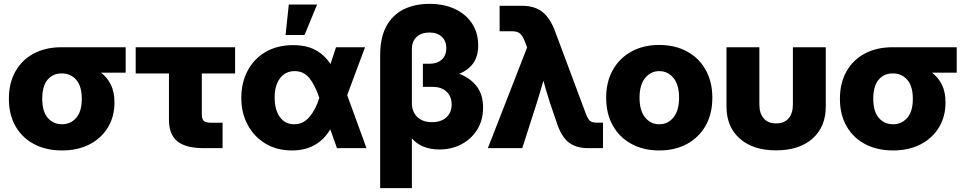

<svg xmlns="http://www.w3.org/2000/svg" viewBox="-20 -757 4929 981"><path d="M296.9 11.7Q215.8 11.7 154.8 -20.3Q93.8 -52.2 59.6 -111.6Q25.4 -170.9 25.4 -252Q25.4 -333 58.8 -392.1Q92.3 -451.2 152.6 -483.4Q212.9 -515.6 293.9 -515.6H622.1V-385.7H496.1Q527.8 -361.8 546.4 -324.5Q564.9 -287.1 564.9 -233.4Q564.9 -161.6 531.5 -106.2Q498 -50.8 437.7 -19.5Q377.4 11.7 296.9 11.7ZM296.9 -381.8H293.9Q250 -381.8 222.9 -349.4Q195.8 -316.9 195.8 -252Q195.8 -187.5 224.1 -154.8Q252.4 -122.1 296.9 -122.1Q340.8 -122.1 369.4 -154.8Q397.9 -187.5 397.9 -252Q397.9 -316.9 369.4 -349.4Q340.8 -381.8 296.9 -381.8Z M1022.5 0Q929.2 0 886.2 -34.9Q843.3 -69.8 843.3 -145V-381.8H673.3V-515.6H1181.2V-381.8H1011.2V-173.3Q1011.2 -148.4 1021.2 -139.2Q1031.2 -129.9 1059.1 -129.9H1117.2V0Z M1472.2 11.7Q1394.5 11.7 1336.2 -23.4Q1277.8 -58.6 1245.4 -119.4Q1212.9 -180.2 1212.9 -256.8Q1212.9 -334.5 1245.1 -395.5Q1277.3 -456.5 1336.9 -491.5Q1396.5 -526.4 1478 -526.4Q1545.9 -526.4 1592.3 -501.2Q1638.7 -476.1 1668.5 -429.7L1696.8 -515.6H1845.2L1753.9 -271L1852.5 0H1701.7L1667.5 -96.2Q1603 11.7 1472.2 11.7ZM1611.3 -256.8 1610.8 -258.8Q1589.4 -322.8 1560.5 -358.2Q1531.7 -393.6 1485.8 -393.6Q1438 -393.6 1410.6 -357.2Q1383.3 -320.8 1383.3 -259.3Q1383.3 -196.3 1409.9 -159.2Q1436.5 -122.1 1482.9 -122.1Q1529.3 -122.1 1561 -159.4Q1592.8 -196.8 1611.3 -255.9ZM1439 -578.1 1455.6 -733.9H1600.1L1536.1 -578.1Z M1922.4 204.1V-475.1Q1922.4 -565.4 1954.3 -623.5Q1986.3 -681.6 2043 -709.5Q2099.6 -737.3 2173.8 -737.3Q2249.5 -737.3 2305.7 -710.4Q2361.8 -683.6 2392.6 -636Q2423.3 -588.4 2423.3 -525.4Q2423.3 -470.7 2398.7 -435.1Q2374 -399.4 2326.2 -379.9Q2382.3 -358.9 2415.3 -316.4Q2448.2 -273.9 2448.2 -207.5Q2448.2 -143.1 2418.5 -95Q2388.7 -46.9 2337.9 -20Q2287.1 6.8 2225.1 6.8Q2179.2 6.8 2143.3 -8.1Q2107.4 -22.9 2084.5 -50.3V204.1ZM2186.5 -132.8Q2233.4 -132.8 2260.5 -157.2Q2287.6 -181.6 2287.6 -223.6Q2287.6 -264.2 2261.7 -288.6Q2235.8 -313 2191.4 -313H2140.6V-431.2H2173.8Q2213.9 -431.2 2237.1 -452.4Q2260.3 -473.6 2260.3 -511.2Q2260.3 -547.9 2237.1 -569.3Q2213.9 -590.8 2174.3 -590.8Q2132.8 -590.8 2108.6 -568.1Q2084.5 -545.4 2084.5 -506.8V-230Q2084.5 -186.5 2111.8 -159.7Q2139.2 -132.8 2186.5 -132.8Z M2472.7 0 2673.3 -514.6 2661.1 -545.9Q2650.4 -574.2 2637 -585.7Q2623.5 -597.2 2598.6 -597.2H2532.7V-727.5H2646Q2710.4 -727.5 2750.5 -696.8Q2790.5 -666 2816.4 -596.2L2971.2 -181.6Q2981.4 -153.8 2991.7 -142.1Q3002 -130.4 3028.3 -130.4H3061V0H2986.8Q2921.9 0 2884.5 -30.3Q2847.2 -60.5 2824.2 -131.3L2788.1 -237.3Q2779.8 -264.2 2771.7 -291Q2763.7 -317.9 2756.3 -344.7Q2748.5 -317.9 2740.7 -291Q2732.9 -264.2 2724.6 -237.3L2648.4 0Z M3348.6 11.7Q3267.6 11.7 3206.5 -21.5Q3145.5 -54.7 3111.3 -115.2Q3077.1 -175.8 3077.1 -257.8Q3077.1 -338.9 3111.3 -399.7Q3145.5 -460.4 3206.5 -493.9Q3267.6 -527.3 3348.6 -527.3Q3429.2 -527.3 3490.5 -493.9Q3551.8 -460.4 3585.7 -399.7Q3619.6 -338.9 3619.6 -257.8Q3619.6 -175.8 3585.7 -115.5Q3551.8 -55.2 3490.5 -21.7Q3429.2 11.7 3348.6 11.7ZM3348.6 -122.1Q3392.6 -122.1 3421.1 -157.2Q3449.7 -192.4 3449.7 -257.8Q3449.7 -323.2 3421.1 -358.4Q3392.6 -393.6 3348.6 -393.6Q3304.7 -393.6 3276.1 -358.4Q3247.6 -323.2 3247.6 -257.8Q3247.6 -192.4 3275.9 -157.2Q3304.2 -122.1 3348.6 -122.1Z M3945.3 11.2Q3827.1 11.2 3759.5 -49.1Q3691.9 -109.4 3691.9 -212.4V-515.6H3859.9V-223.1Q3859.9 -177.7 3882.1 -152.1Q3904.3 -126.5 3945.3 -126.5Q3986.8 -126.5 4009 -152.1Q4031.2 -177.7 4031.2 -223.1V-515.6H4199.2V-212.4Q4199.2 -109.4 4131.6 -49.1Q4064 11.2 3945.3 11.2Z M4543 11.7Q4461.9 11.7 4400.9 -20.3Q4339.8 -52.2 4305.7 -111.6Q4271.5 -170.9 4271.5 -252Q4271.5 -333 4304.9 -392.1Q4338.4 -451.2 4398.7 -483.4Q4459 -515.6 4540 -515.6H4868.2V-385.7H4742.2Q4773.9 -361.8 4792.5 -324.5Q4811 -287.1 4811 -233.4Q4811 -161.6 4777.6 -106.2Q4744.1 -50.8 4683.8 -19.5Q4623.5 11.7 4543 11.7ZM4543 -381.8H4540Q4496.1 -381.8 4469 -349.4Q4441.9 -316.9 4441.9 -252Q4441.9 -187.5 4470.2 -154.8Q4498.5 -122.1 4543 -122.1Q4586.9 -122.1 4615.5 -154.8Q4644 -187.5 4644 -252Q4644 -316.9 4615.5 -349.4Q4586.9 -381.8 4543 -381.8Z"/></svg>

Font: Inter Display ExtraBold
Style: Regular
Weight: 800
Designer: Rasmus Andersson
Foundry: rsms
Version: Version 4.000;git-a52131595